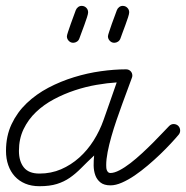

<svg xmlns="http://www.w3.org/2000/svg" viewBox="-59 -625 632 653"><path d="M261.2 -96.2Q236.3 -72.8 217.3 -53.5Q198.2 -34.2 178.5 -20.5Q158.7 -6.8 134.5 0.7Q110.4 8.3 75.2 8.3Q47.9 8.3 26.9 -0.5Q5.9 -9.3 -8.8 -25.4Q-23.4 -41.5 -31 -63.5Q-38.6 -85.4 -38.6 -111.8Q-38.6 -162.6 -19.5 -202.9Q-0.5 -243.2 31.7 -273.9Q64 -304.7 105.7 -326.7Q147.5 -348.6 192.9 -362.5Q238.3 -376.5 283.9 -382.8Q329.6 -389.2 369.6 -389.2Q378.9 -389.2 385 -383.1Q391.1 -377 391.1 -367.7Q391.1 -365.2 390.6 -363.5Q390.1 -361.8 389.2 -359.4Q383.3 -343.3 374.8 -320.3Q366.2 -297.4 356.7 -271.2Q347.2 -245.1 337.4 -216.6Q327.6 -188 319.8 -160.6Q312 -133.3 307.1 -108.2Q302.2 -83 302.2 -63.5Q302.2 -60.1 302.5 -55.4Q302.7 -50.8 304.2 -46.6Q305.7 -42.5 308.6 -39.6Q311.5 -36.6 316.4 -36.6Q329.6 -36.6 347.4 -45.9Q365.2 -55.2 384.5 -70.1Q403.8 -85 423.6 -103.3Q443.4 -121.6 461.2 -139.4Q479 -157.2 493.2 -172.4Q507.3 -187.5 516.1 -196.3Q522.9 -203.1 531.2 -203.1Q541 -203.1 547.4 -196.8Q553.7 -190.4 553.7 -180.7Q553.7 -172.9 548.3 -166.5Q538.1 -154.3 521.7 -136.7Q505.4 -119.1 485.6 -100.1Q465.8 -81.1 443.6 -62.3Q421.4 -43.5 399.2 -28.3Q377 -13.2 355.7 -3.9Q334.5 5.4 316.9 5.4Q294.9 5.4 282.7 -4.4Q270.5 -14.2 265.1 -29.1Q259.8 -43.9 259.5 -61.8Q259.3 -79.6 261.2 -96.2ZM337.9 -344.7Q306.2 -342.8 269.3 -336.4Q232.4 -330.1 195.6 -317.9Q158.7 -305.7 124.3 -287.4Q89.8 -269 63.5 -243.9Q37.1 -218.8 21.2 -185.8Q5.4 -152.8 5.4 -111.8Q5.4 -76.7 22 -55.7Q38.6 -34.7 75.2 -34.7Q114.7 -34.7 148.7 -49.3Q182.6 -64 210.4 -88.9Q238.3 -113.8 259.3 -147Q280.3 -180.2 293.5 -217.8Q304.7 -249.5 315.7 -281Q326.7 -312.5 337.9 -344.7ZM358.4 -605Q367.7 -605 374 -598.6Q380.4 -592.3 380.4 -583Q380.4 -578.1 376.5 -565.9Q372.6 -553.7 367.4 -539.8Q362.3 -525.9 357.4 -512.9Q352.5 -500 350.6 -494.1Q348.1 -487.3 342.3 -483.4Q336.4 -479.5 329.6 -479.5Q320.8 -479.5 314.5 -486.1Q308.1 -492.7 308.1 -501.5Q308.1 -504.9 312.3 -517.3Q316.4 -529.8 321.5 -544.4Q326.7 -559.1 331.8 -572.3Q336.9 -585.4 338.4 -590.3Q340.8 -596.7 346.2 -600.8Q351.6 -605 358.4 -605ZM218.8 -605Q228 -605 234.4 -598.6Q240.7 -592.3 240.7 -583Q240.7 -578.1 236.8 -565.9Q232.9 -553.7 227.8 -539.8Q222.7 -525.9 217.8 -512.9Q212.9 -500 210.9 -494.1Q208.5 -487.3 202.6 -483.4Q196.8 -479.5 189.9 -479.5Q181.2 -479.5 174.8 -486.1Q168.5 -492.7 168.5 -501.5Q168.5 -504.9 172.6 -517.3Q176.8 -529.8 181.9 -544.4Q187 -559.1 192.1 -572.3Q197.3 -585.4 198.7 -590.3Q201.2 -596.7 206.5 -600.8Q211.9 -605 218.8 -605Z"/></svg>

Font: Helvetia Verbundene
Style: Regular
Weight: 400
Designer: Peter Wiegel, original typeface by Carl Albert Fahrenwaldt 1901
Foundry: Peter Wiegel
Version: Version 2.000